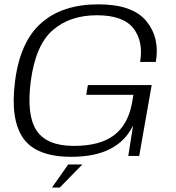

<svg xmlns="http://www.w3.org/2000/svg" viewBox="-20 -700 789 862"><path d="M300.5 4Q142 4 83.8 -80.2Q25.5 -164.5 47.5 -335Q70 -512.5 165 -596.5Q260 -680.5 421.5 -680.5Q575.5 -680.5 637 -605.2Q698.5 -530 679.5 -422H609Q624.5 -514.5 578.8 -573Q533 -631.5 415 -631.5Q293.5 -631.5 216.2 -564Q139 -496.5 118 -334Q98.5 -182 144.5 -113.5Q190.5 -45 311.5 -45Q427.5 -45 490.5 -91.8Q553.5 -138.5 572 -234L579 -274.5H367L374.5 -318H661L605 0H556L577.5 -137Q510 4 300.5 4ZM213.4 141.9 286.2 38.5H349.7L248.4 141.9Z"/></svg>

Font: Anybody ExtraExpanded Light
Style: Italic
Weight: 300
Width: 8
Italic angle: -10°
Designer: Tyler Finck
Foundry: Etcetera Type Company
Version: Version 1.010; ttfautohint (v1.8.3) -l 8 -r 50 -G 200 -x 14 